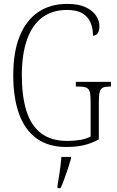

<svg xmlns="http://www.w3.org/2000/svg" viewBox="-20 -744 599 985"><path d="M320 10Q228 10 167.5 -34Q107 -78 77.5 -160.5Q48 -243 48 -358Q48 -477 81 -558.5Q114 -640 176 -682Q238 -724 325 -724Q383 -724 419 -707Q455 -690 472.5 -664Q490 -638 490 -611Q490 -585 481 -573Q472 -561 457 -561Q457 -598 444.5 -628Q432 -658 403 -675.5Q374 -693 324 -693Q249 -693 197.5 -655Q146 -617 119 -542Q92 -467 92 -358Q92 -251 115.5 -175.5Q139 -100 190.5 -60.5Q242 -21 325 -21Q361 -21 393 -26.5Q425 -32 445 -44V-222Q445 -257 440.5 -273Q436 -289 422.5 -294.5Q409 -300 384 -300H369V-324H549V-300H541Q520 -300 508 -294.5Q496 -289 491.5 -272.5Q487 -256 487 -221V-29Q451 -9 411.5 0.5Q372 10 320 10ZM275 208Q279 183 283 159Q287 135 290 110.5Q293 86 295 61H344V71Q338 92 329 119.5Q320 147 310 174Q300 201 291 221H275Z"/></svg>

Font: Noto Serif Khmer Condensed ExtraLight
Style: Regular
Weight: 250
Width: 3
Designer: Danh Hong and the Monotype Design Team
Foundry: Monotype Imaging Inc.
Version: Version 2.004